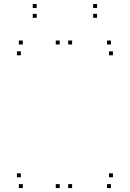

<svg xmlns="http://www.w3.org/2000/svg" viewBox="-20 -946 660 976"><path d="M346.5 -720V-740H326.5V-720ZM283.5 -720V-740H263.5V-720ZM283.5 10V-10H263.5V10ZM346.5 10V-10H326.5V10ZM86 -665V-685H66V-665ZM554 -665V-685H534V-665ZM544 -720V-740H524V-720ZM96 -720V-740H76V-720ZM544 10V-10H524V10ZM554 -45V-65H534V-45ZM86 -45V-65H66V-45ZM96 10V-10H76V10ZM166.5 -905.5V-925.5H146.5V-905.5ZM166.5 -855.5V-875.5H146.5V-855.5ZM473.5 -855.5V-875.5H453.5V-855.5ZM473.5 -905.5V-925.5H453.5V-905.5Z"/></svg>

Font: Monaspace Argon Dots Var
Style: Regular
Weight: 400
Designer: Riley Cran and the Lettermatic Team
Version: Version 1.100 (Monaspace Argon Dots)